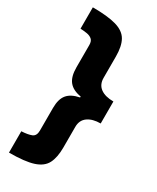

<svg xmlns="http://www.w3.org/2000/svg" viewBox="-224 -788 836 1021"><g transform="rotate(30 193.5 -278.0)"><path d="M24 37Q64 35 86 26Q108 17 108 -16V-155Q108 -209 131 -237Q154 -265 205 -275V-281Q155 -289 131.5 -318Q108 -347 108 -404V-541Q108 -565 95.5 -575.5Q83 -586 64 -589Q45 -592 24 -593V-724Q116 -724 168 -709Q220 -694 240.5 -658Q261 -622 261 -558V-428Q261 -387 289.5 -366Q318 -345 369 -345V-210Q320 -210 290.5 -189Q261 -168 261 -127V0Q261 61 242 98Q223 135 172 151.5Q121 168 24 168Z"/></g></svg>

Font: Noto Sans Lao UI Cond Blk
Style: Regular
Weight: 900
Width: 3
Designer: Monotype Design Team
Foundry: Monotype Imaging Inc.
Version: Version 2.000; ttfautohint (v1.8.4.7-5d5b)